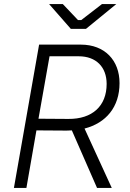

<svg xmlns="http://www.w3.org/2000/svg" viewBox="-20 -918 633 938"><path d="M48 0H109L158 -281L305 -280L331 -281L454 0H526L393 -290C498 -317 564 -395 564 -512C564 -623 492 -700 375 -700H171ZM326 -777H400L548 -898H478L377 -820H361L287 -898H220ZM168 -338 222 -643H365C449 -643 501 -591 501 -508C501 -400 431 -336 314 -337Z"/></svg>

Font: Fixel Text 20240404 Light
Style: Italic
Weight: 300
Width: 4
Italic angle: -10°
Designer: AlfaBravo + MacPaw
Foundry: Kyrylo Tkachov, Marchela Mozhyna, Serhii Makarenko, Maria Weinstein, Zakhar Kryvoshyya
Version: Version 1.211;Glyphs 3.2 (3225)